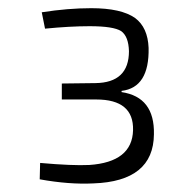

<svg xmlns="http://www.w3.org/2000/svg" viewBox="-20 -801 442 469"><path d="M82 -771Q146 -781 203 -781Q276 -781 310 -757Q341 -734 343 -684Q345 -587 277 -579V-576Q358 -564 356 -473Q355 -358 208 -353Q149 -350 77 -363L78 -403Q157 -396 198 -398Q303 -405 305 -483Q307 -558 215 -558H131V-597L213 -598Q295 -599 295 -676Q294 -712 276 -725Q257 -737 199 -737Q151 -737 90 -731Z"/></svg>

Font: Taylor Sans Light
Style: Regular
Weight: 300
Italic angle: -8°
Designer: Natanael Gama
Version: Version 1.001 September 8, 2015